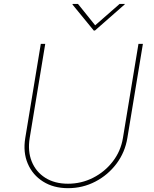

<svg xmlns="http://www.w3.org/2000/svg" viewBox="-20 -952 790 983"><path d="M688.9 -727.3H711.6L632.1 -245.7Q620 -171.9 576.3 -113.8Q532.7 -55.8 468 -22.2Q403.4 11.4 328.1 11.4Q254.3 11.4 200.6 -22.4Q147 -56.1 122.2 -114.2Q97.3 -172.2 109.4 -245.7L188.9 -727.3H211.6L132.1 -245.7Q121.1 -178.3 142.4 -125.4Q163.7 -72.4 211.6 -41.9Q259.6 -11.4 328.1 -11.4Q396.7 -11.4 456.7 -41.9Q516.7 -72.4 557.5 -125.4Q598.4 -178.3 609.4 -245.7ZM379.3 -931.8 467.3 -822.4 592.3 -931.8H619.3L617.9 -929L465.9 -795.5H460.2L350.9 -929L352.3 -931.8Z"/></svg>

Font: Inter UI Thin
Style: Italic
Weight: 100
Italic angle: -9.39999°
Designer: Rasmus Andersson
Foundry: rsms
Version: 3.2;8d6f07862